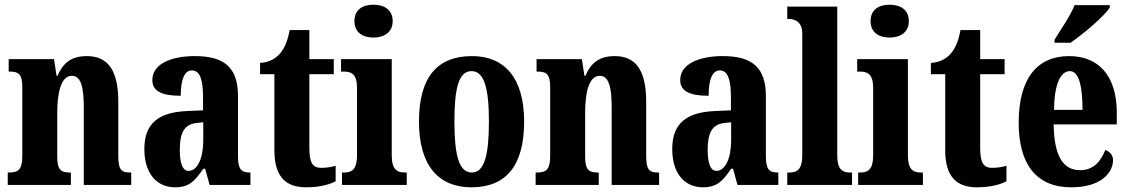

<svg xmlns="http://www.w3.org/2000/svg" viewBox="-20 -788 4810 818"><path d="M13 0H282V-53H278C242 -53 224 -62 224 -119V-309C224 -390 239 -465 286 -465C326 -465 337 -414 337 -329V0H539V-53H535C499 -53 484 -62 484 -124V-355C484 -491 438 -549 350 -549C280 -549 247 -516 225 -465H221L210 -536H17V-483H21C57 -483 75 -474 75 -418V-122C75 -62 55 -53 17 -53H13Z M725 10C785 10 809 -15 846 -69H854L873 0H1047V-53H1044C1006 -53 994 -69 994 -124V-378C994 -504 932 -549 810 -549C710 -549 629 -516 629 -447C629 -400 668 -380 750 -380C750 -449 766 -488 797 -488C832 -488 845 -449 845 -374V-318L778 -315C655 -310 595 -262 595 -153C595 -42 654 10 725 10ZM783 -60C758 -60 746 -93 746 -149C746 -221 764 -258 817 -264L846 -267V-191C846 -113 821 -60 783 -60Z M1285 10C1348 10 1391 -5 1410 -16V-82C1392 -76 1371 -73 1348 -73C1309 -73 1298 -99 1298 -159V-472H1402V-536H1298V-660H1214C1206 -614 1192 -584 1177 -565C1161 -544 1132 -522 1088 -520V-472H1149V-148C1149 -31 1201 10 1285 10Z M1571 -628C1616 -628 1653 -650 1653 -698C1653 -747 1616 -768 1571 -768C1525 -768 1490 -747 1490 -698C1490 -650 1525 -628 1571 -628ZM1437 0H1713V-53H1704C1671 -53 1649 -67 1649 -125V-536H1433V-483H1447C1479 -483 1501 -469 1501 -415V-125C1501 -68 1480 -53 1447 -53H1437Z M1988 10C2136 10 2213 -82 2213 -270C2213 -458 2128 -549 1991 -549C1842 -549 1765 -458 1765 -270C1765 -82 1849 10 1988 10ZM1990 -53C1935 -53 1916 -128 1916 -270C1916 -412 1934 -485 1989 -485C2043 -485 2063 -412 2063 -270C2063 -128 2044 -53 1990 -53Z M2262 0H2531V-53H2527C2491 -53 2473 -62 2473 -119V-309C2473 -390 2488 -465 2535 -465C2575 -465 2586 -414 2586 -329V0H2788V-53H2784C2748 -53 2733 -62 2733 -124V-355C2733 -491 2687 -549 2599 -549C2529 -549 2496 -516 2474 -465H2470L2459 -536H2266V-483H2270C2306 -483 2324 -474 2324 -418V-122C2324 -62 2304 -53 2266 -53H2262Z M2974 10C3034 10 3058 -15 3095 -69H3103L3122 0H3296V-53H3293C3255 -53 3243 -69 3243 -124V-378C3243 -504 3181 -549 3059 -549C2959 -549 2878 -516 2878 -447C2878 -400 2917 -380 2999 -380C2999 -449 3015 -488 3046 -488C3081 -488 3094 -449 3094 -374V-318L3027 -315C2904 -310 2844 -262 2844 -153C2844 -42 2903 10 2974 10ZM3032 -60C3007 -60 2995 -93 2995 -149C2995 -221 3013 -258 3066 -264L3095 -267V-191C3095 -113 3070 -60 3032 -60Z M3334 0H3610V-53H3601C3569 -53 3547 -67 3547 -125V-760H3334V-707H3344C3360 -707 3398 -699 3398 -646V-125C3398 -67 3376 -53 3344 -53H3334Z M3770 -628C3815 -628 3852 -650 3852 -698C3852 -747 3815 -768 3770 -768C3724 -768 3689 -747 3689 -698C3689 -650 3724 -628 3770 -628ZM3636 0H3912V-53H3903C3870 -53 3848 -67 3848 -125V-536H3632V-483H3646C3678 -483 3700 -469 3700 -415V-125C3700 -68 3679 -53 3646 -53H3636Z M4143 10C4206 10 4249 -5 4268 -16V-82C4250 -76 4229 -73 4206 -73C4167 -73 4156 -99 4156 -159V-472H4260V-536H4156V-660H4072C4064 -614 4050 -584 4035 -565C4019 -544 3990 -522 3946 -520V-472H4007V-148C4007 -31 4059 10 4143 10Z M4473 -619V-606H4541C4598 -645 4687 -721 4708 -756V-766H4558C4541 -721 4499 -662 4473 -619ZM4544 10C4672 10 4722 -53 4722 -106C4722 -128 4707 -143 4689 -149C4670 -100 4638 -63 4582 -63C4509 -63 4471 -123 4469 -258H4738V-307C4738 -465 4661 -549 4535 -549C4398 -549 4320 -453 4320 -265C4320 -91 4393 10 4544 10ZM4592 -320H4471C4471 -427 4498 -485 4538 -485C4576 -485 4592 -423 4592 -320Z"/></svg>

Font: Noto Serif Sinhala ExtraCondensed ExtraBold
Style: Regular
Weight: 800
Width: 2
Designer: Jelle Bosma - Monotype Design Team
Foundry: Monotype Imaging Inc.
Version: Version 2.007